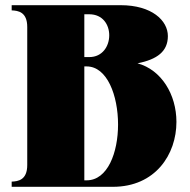

<svg xmlns="http://www.w3.org/2000/svg" viewBox="-20 -720 734 740"><path d="M510 -476C586 -491 627 -522 627 -581C627 -641 565 -700 445 -700H25V-680C50 -679 85 -674 85 -616V-84C85 -26 50 -21 25 -20V0H415C579 0 660 -125 660 -250C660 -356 602 -451 510 -476ZM324 -665C376 -665 401 -625 401 -584C401 -542 375 -500 324 -500H305V-665ZM314 -25H305V-464H314C393 -464 435 -352 435 -240C435 -132 395 -25 314 -25Z"/></svg>

Font: Sprat Condensed Black
Style: Regular
Weight: 900
Designer: Ethan Nakache
Foundry: Collletttivo
Version: Version 2.000;Glyphs 3.2 (3217)